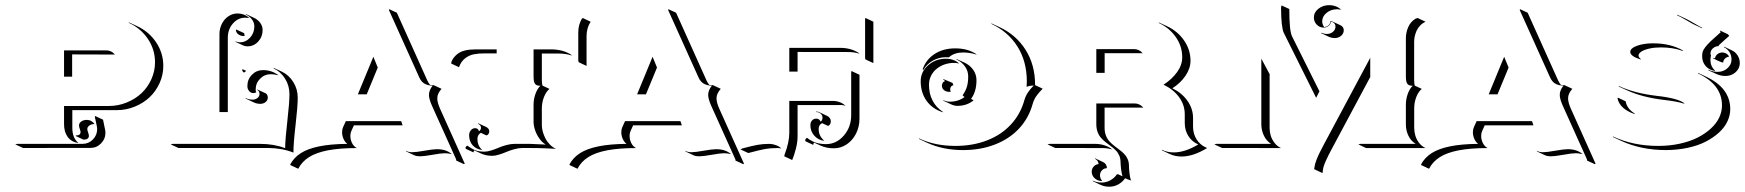

<svg xmlns="http://www.w3.org/2000/svg" viewBox="-20 -558 6744 742"><path d="M39.1 0 46.9 -2H298.8Q322.3 -2 338.9 -18.8Q355.5 -35.6 355.5 -59.6Q355.5 -66.7 351.4 -83.5Q347.4 -100.3 346.4 -106.7L347.9 -109.6L378.2 -95.5Q379.2 -88.1 383.3 -70.6Q387.5 -53 387.5 -45.7Q387.5 -21 370.4 -3.7Q353.3 13.7 329.1 13.7L69.1 13.9ZM227.5 -78.1V-148.4H400.4Q436.8 -148.4 469.8 -161.9Q502.9 -175.3 526.9 -197.9Q550.8 -220.5 564.9 -251.7Q579.1 -283 579.1 -317.4Q579.1 -367.4 550.8 -408.7Q522.5 -450 476.1 -470.5L480.2 -470.7L510.3 -456.8Q555.9 -435.5 583.5 -394.3Q611.1 -353 611.1 -303.2Q611.1 -268.6 596.8 -236.9Q582.5 -205.3 558.3 -182.4Q534.2 -159.4 500.7 -145.9Q467.3 -132.3 430.4 -132.3H259.5V-64Q259.5 -26.1 280.8 -7.6L283.4 -5.1Q255.9 -9.3 241.7 -28.6Q227.5 -47.9 227.5 -78.1ZM227.5 -261.7V-363.3H390.6Q410.2 -363.3 423.6 -347.7L421.6 -347.2L258.8 -347.7V-261.7ZM272.5 -32.5 273.4 -34.4Q291.5 -34.7 291.3 -47.6Q291.3 -52 288.3 -59.7Q285.4 -67.4 285.4 -73.2Q285.4 -82.5 294.3 -88.6Q303.2 -94.7 315.4 -94.7Q324.7 -94.7 332.5 -90.3Q340.3 -85.9 345.5 -78.4L342.8 -78.6Q332 -77.9 324.7 -72.4Q317.4 -66.9 317.4 -59.3Q317.4 -54.2 320.4 -46.4Q323.5 -38.6 323.5 -33.4Q323.5 -18.3 302.5 -18.3Z M639.6 0 647.5 -2H985.4Q1038.3 -2 1082 14.6Q1082.3 -20 1090.5 -90.6Q1098.6 -161.1 1098.6 -194.3Q1098.6 -227.3 1081.5 -254.3Q1064.5 -281.2 1036.9 -293.9L1038.3 -295.4L1068.4 -281.5Q1096.2 -268.6 1113.4 -241.1Q1130.6 -213.6 1130.6 -180.2Q1130.6 -147 1122.3 -75.6Q1114 -4.2 1114 31.7Q1069.6 14.2 1015.4 13.9H669.7ZM828.1 -125V-425.8Q828.1 -447.5 837.4 -465.9Q846.7 -484.4 862.7 -495.1Q878.7 -505.9 897.7 -505.9Q911.6 -505.9 923.7 -501Q935.8 -496.1 944.1 -487.5L939.9 -488.8Q933.8 -489.7 927.7 -489.7Q899.7 -489.7 880 -467Q860.4 -444.3 860.4 -412.1V-125ZM890.4 -396V-398.2Q897.9 -394.5 906.7 -394.5Q929.9 -394.5 946.4 -412.5Q962.9 -430.4 962.9 -456.1Q962.9 -470.5 953.7 -482.8Q944.6 -495.1 929.4 -502L930.9 -503.4L960.9 -489.5Q976.3 -482.4 985.6 -469.7Q994.9 -457 994.9 -441.9Q994.9 -415.8 977.8 -397.3Q960.7 -378.9 936.5 -378.9Q927.2 -378.9 920.4 -382.1ZM891.6 -441.9 893.3 -443.8 923.8 -429.7Q923.8 -424.6 925.3 -421.4L925.5 -419.2L919.9 -418.9Q910.4 -418.9 901.5 -425Q892.6 -431.2 891.6 -441.9ZM916 -285.9 917.2 -290.8 929.7 -284.9 931.2 -283.7Q927 -280.8 923.1 -277.3Q917.5 -280.8 916 -285.9ZM928.7 -179.4Q941.4 -172.9 956.1 -172.9Q967 -172.9 975 -179.3Q982.9 -185.8 982.9 -194.3Q982.9 -200 980.7 -204.2Q978.5 -208.5 974.9 -209.7L973.1 -211.9Q974.9 -211.9 976.6 -211.2L1006.8 -197.3Q1010.5 -195.6 1012.7 -190.9Q1014.9 -186.3 1014.9 -180.4Q1014.9 -170.7 1006.5 -163.7Q998 -156.7 986.1 -156.7Q972.4 -156.7 960 -162.6L929.9 -176.8ZM936 -225.6Q936 -251.2 953.7 -269.2Q971.4 -287.1 996.6 -287.1Q1030.3 -287.1 1056.6 -266.8L1052 -267.8Q1039.6 -271.2 1026.6 -271.2Q1002.4 -271.2 985.2 -253.9Q968 -236.6 968 -211.7Q968 -207.5 969.2 -203.6L970.7 -202.1Q966.3 -198.2 959 -198.2Q949.5 -198.2 942.7 -206.2Q936 -214.1 936 -225.6Z M1101.6 77.6Q1115.7 51 1142.6 33.8Q1169.4 16.6 1213.7 7.6Q1258.1 -1.5 1322.3 -2Q1312.5 -9.5 1307.3 -21.9Q1302 -34.2 1302 -46.6Q1302 -58.1 1305.9 -66.7L1316.4 -89.8H1530.5L1535.9 -73.7H1347.7L1337.9 -52Q1334 -43.7 1334 -32.7Q1334 -18.3 1340.6 -5Q1347.2 8.3 1359.1 14.2Q1293 14.2 1247.4 22.9Q1201.9 31.7 1174.3 49.2Q1146.7 66.7 1132.6 94.2L1102.5 80.1ZM1363 -193.4 1422.9 -338.6 1439.9 -296.9 1397.2 -193.4ZM1483.4 -518.3 1483.6 -522.7 1513.7 -508.8 1631.8 -246.1Q1636.5 -236.1 1642.3 -229.7Q1648.7 -228.8 1656.2 -228.8L1686.3 -214.8Q1678 -205.1 1674 -196.5Q1669.9 -188 1669.9 -177.7Q1669.9 -161.6 1681.4 -136.2L1776.1 74.5L1773.2 76.4L1743.2 62.5L1742.7 57.6L1649.4 -149.4Q1637.7 -175.5 1637.7 -191.4Q1637.7 -209 1652.1 -227.1Q1644 -227.3 1637.7 -228.5Q1631.3 -229.7 1624 -232.9Q1616.7 -236.1 1610.6 -242.7Q1604.5 -249.3 1600.1 -259.3ZM1548.3 24.4Q1558.1 30.3 1573.2 30.3Q1587.9 30.3 1620.5 24.4Q1653.1 18.6 1668.9 18.6Q1704.3 18.6 1726.1 37.6L1722.4 36.9Q1710.2 34.2 1699.2 34.2Q1684.1 34.2 1651.2 40.2Q1618.4 46.1 1603.3 46.1Q1590.1 46.1 1580.8 42L1550.8 27.8Z M1723.6 -312.5 1725.6 -322Q1731.2 -333.7 1739.5 -342Q1747.8 -350.3 1756.5 -355.2Q1765.1 -360.1 1776.6 -362.8Q1788.1 -365.5 1798.2 -366.3Q1808.3 -367.2 1821.3 -367.2H1899.4V-351.6H1851.6Q1840.6 -351.6 1831.9 -351Q1823.2 -350.3 1813 -348.5Q1802.7 -346.7 1794.7 -343Q1786.6 -339.4 1778.7 -333.6Q1770.8 -327.9 1764.4 -319Q1758.1 -310.1 1753.7 -298.3ZM1778.8 12.2Q1780.5 8.1 1785.9 4.6Q1805.2 18.6 1818.8 23.3Q1832.5 28.1 1852.5 28.1Q1863.3 28.1 1878.3 23.4Q1893.3 18.8 1906.4 13.1Q1919.4 7.3 1936.6 2.7Q1953.9 -2 1968.8 -2H2028.1Q2034.9 -2 2089.1 0.7Q2075 -7.3 2064 -23.2Q2053 -39.1 2047.5 -56Q2042 -73 2042 -87.9V-152.3Q2042 -174.8 2049.2 -194.9Q2056.4 -215.1 2068.4 -226.6Q2061 -226.8 2056.8 -227.9Q2052.5 -229 2048.8 -232.7Q2045.2 -236.3 2043.6 -243.9Q2042 -251.5 2042 -263.7V-367.2H2109.4Q2157.5 -367.2 2191.2 -344L2187 -344.2Q2165 -351.1 2139.4 -351.1H2074V-249.5Q2074 -234.6 2076.4 -227.1L2103.5 -214.4Q2090.6 -204.1 2082.3 -183.1Q2074 -162.1 2074 -138.2V-74Q2074 -63 2077.4 -50Q2080.8 -37.1 2087.3 -24Q2093.8 -11 2104.6 0.2Q2115.5 11.5 2128.7 17.1Q2125 17.1 2097.5 15.6Q2070.1 14.2 2058.1 14.2L1998.8 13.9Q1984.4 13.9 1967.3 18.7Q1950.2 23.4 1937.1 29.1Q1924.1 34.7 1908.9 39.4Q1893.8 44.2 1882.6 44.2Q1857.7 44.2 1838.9 35.2L1813 23.2Q1809.8 26.4 1810.1 31L1780 17.1ZM1793 -35.4Q1793 -46.6 1799.8 -54.7Q1806.6 -62.7 1816.4 -62.7Q1821.3 -62.7 1825.4 -59.9Q1829.6 -57.1 1830.8 -51.3Q1834.2 -52.2 1836.5 -55.9Q1838.9 -59.6 1838.9 -64.7Q1838.9 -69.3 1835.7 -73.4Q1832.5 -77.4 1827.1 -79.8L1828.6 -81.3L1858.6 -67.4Q1864.3 -64.7 1867.6 -60.3Q1870.8 -55.9 1870.8 -50.5Q1870.8 -44.2 1867.4 -39.6Q1864 -34.9 1859.1 -34.9L1838.1 -44.7Q1832.3 -41.7 1828.6 -35.4Q1825 -29.1 1825 -21.2Q1825 4.2 1841.6 19.5L1843.3 21.7Q1820.3 18.8 1806.6 3.4Q1793 -12 1793 -35.4ZM2214.8 -322.8V-432.6Q2214.8 -462.4 2229 -486.3L2232.4 -488.3L2262.5 -474.1Q2246.8 -449.5 2246.8 -418.5V-303.2L2216.8 -317.4Z M2180.7 77.6Q2194.8 51 2221.7 33.8Q2248.5 16.6 2292.8 7.6Q2337.2 -1.5 2401.4 -2Q2391.6 -9.5 2386.4 -21.9Q2381.1 -34.2 2381.1 -46.6Q2381.1 -58.1 2385 -66.7L2395.5 -89.8H2609.6L2615 -73.7H2426.8L2417 -52Q2413.1 -43.7 2413.1 -32.7Q2413.1 -18.3 2419.7 -5Q2426.3 8.3 2438.2 14.2Q2372.1 14.2 2326.5 22.9Q2281 31.7 2253.4 49.2Q2225.8 66.7 2211.7 94.2L2181.6 80.1ZM2442.1 -193.4 2502 -338.6 2519 -296.9 2476.3 -193.4ZM2562.5 -518.3 2562.7 -522.7 2592.8 -508.8 2710.9 -246.1Q2715.6 -236.1 2721.4 -229.7Q2727.8 -228.8 2735.4 -228.8L2765.4 -214.8Q2757.1 -205.1 2753.1 -196.5Q2749 -188 2749 -177.7Q2749 -161.6 2760.5 -136.2L2855.2 74.5L2852.3 76.4L2822.3 62.5L2821.8 57.6L2728.5 -149.4Q2716.8 -175.5 2716.8 -191.4Q2716.8 -209 2731.2 -227.1Q2723.1 -227.3 2716.8 -228.5Q2710.4 -229.7 2703.1 -232.9Q2695.8 -236.1 2689.7 -242.7Q2683.6 -249.3 2679.2 -259.3ZM2627.4 24.4Q2637.2 30.3 2652.3 30.3Q2667 30.3 2699.6 24.4Q2732.2 18.6 2748 18.6Q2783.4 18.6 2805.2 37.6L2801.5 36.9Q2789.3 34.2 2778.3 34.2Q2763.2 34.2 2730.3 40.2Q2697.5 46.1 2682.4 46.1Q2669.2 46.1 2659.9 42L2629.9 27.8Z M2841.8 19.5 2849.1 15.6Q2886.5 5.6 2907.5 1.8Q2928.5 -2 2952.9 -2Q2964.8 -2 2977.8 2.6Q2990.7 7.1 2999.8 15.9L2995.8 15.1Q2989.5 13.9 2982.9 14.2Q2957.3 14.2 2936.5 17.9Q2915.8 21.7 2871.8 33.4ZM3010.7 45.9 3012.2 39.3Q3030.3 -8.5 3030.3 -44.9V-168H3198.2Q3212.9 -168 3226.1 -162.8Q3239.3 -157.7 3248.3 -148.4L3243.2 -150.6Q3235.8 -152.1 3228.3 -152.1L3062.3 -151.9V-30.8Q3062.3 -8.8 3055.9 16.1Q3049.6 41 3041.7 60.1H3040.8ZM3030.3 -281.2V-373H3227.5Q3270.3 -373 3301.8 -351.3L3297.6 -351.6Q3279.5 -356.9 3257.6 -356.9L3062.3 -357.2V-281.2ZM3091.8 -16.8Q3092.5 -20.3 3094.8 -22.5Q3097.2 -24.7 3098.9 -25.4Q3102.5 -22.2 3106.9 -19.4Q3111.3 -16.6 3120.6 -11.7Q3129.9 -6.8 3143.3 -3.9Q3156.7 -1 3171.9 -1Q3212.2 -1 3240.8 -33.8Q3269.5 -66.7 3269.5 -113.3V-281.2L3271.5 -283.2L3301.5 -269V-99.1Q3301.5 -68.1 3288.3 -41.9Q3275.1 -15.6 3252.3 -0.2Q3229.5 15.1 3202.4 15.1Q3173.1 15.1 3149.4 3.9L3126.2 -6.8Q3123 -3.4 3123 2L3093 -12ZM3111.8 -74.2Q3111.8 -85.7 3118.4 -92.7Q3125 -99.6 3134.8 -99.6Q3139.9 -99.6 3144.7 -96.7Q3149.4 -93.8 3150.6 -88.1Q3154.3 -89.4 3156.5 -93.6Q3158.7 -97.9 3158.7 -103.5Q3158.7 -112.3 3151.6 -118.7Q3144.5 -125 3134.3 -125V-127Q3140.9 -127 3146.5 -124.3L3176.5 -110.1Q3182.9 -107.2 3186.8 -101.6Q3190.7 -95.9 3190.7 -89.4Q3190.7 -82 3187.3 -76.9Q3183.8 -71.8 3179 -71.8L3157.2 -82Q3151.1 -79.6 3147.5 -73.9Q3143.8 -68.1 3143.8 -60.1Q3143.8 -33.4 3163.3 -16.1L3165.3 -13.9Q3142.6 -16.4 3127.2 -33.3Q3111.8 -50.3 3111.8 -74.2ZM3323.2 -333V-486.3L3325.2 -488.3L3355.2 -474.1V-314.2L3325.2 -328.1Z M3531.5 -23.2Q3593 5.9 3671.9 5.9Q3739.7 5.9 3794.9 -15.6Q3850.1 -37.1 3886.8 -76.9Q3923.6 -116.7 3938.7 -170.7Q3943.4 -186.8 3951.9 -199.8Q3960.4 -212.9 3974.9 -227.5Q3957.8 -227.1 3947.5 -222.2Q3948.2 -230.5 3948.2 -244.1Q3948.2 -320.6 3912.1 -378.1Q3876 -435.5 3811 -465.8L3812.3 -467.3L3842.3 -453.4Q3907.5 -422.9 3943.8 -364.9Q3980.2 -306.9 3980.2 -230.2V-229L4009.5 -215.3Q3994.1 -200 3984.7 -186.3Q3975.3 -172.6 3970.7 -156Q3955.6 -101.6 3918.5 -61.5Q3881.3 -21.5 3825.7 0.2Q3770 22 3701.9 22Q3623.5 22 3561.8 -6.8L3531.7 -21ZM3538.1 -244.1Q3538.1 -280.3 3566.8 -305.7Q3595.5 -331.1 3635.7 -331.1Q3665.3 -331.1 3687 -312.7L3683.3 -313.2Q3674.8 -315.2 3665.8 -314.9Q3647.7 -314.9 3630.5 -309Q3613.3 -303 3599.9 -292.2Q3586.4 -281.5 3578.2 -265.3Q3570.1 -249 3570.1 -230Q3570.1 -196 3584 -169.3Q3597.9 -142.6 3623.3 -126.2L3625 -123.8Q3584.5 -136 3561.3 -167.7Q3538.1 -199.5 3538.1 -244.1ZM3545.4 -289.8Q3558.3 -327.6 3591.8 -349.4Q3625.2 -371.1 3671.9 -371.1Q3720.9 -371.1 3755.1 -347.4L3750.7 -347.9Q3728.3 -355 3701.9 -355.2Q3669.2 -355.2 3648.9 -338.1L3646.7 -336.4Q3641.4 -336.9 3635.7 -336.9Q3608.4 -336.9 3585 -323.6Q3561.5 -310.3 3548.8 -288.1Q3548.1 -288.3 3545.4 -289.8ZM3620.1 -226.6Q3620.1 -231.9 3622.9 -237.3Q3625.7 -242.7 3631.6 -243.9Q3630.4 -248.5 3624.8 -250.7L3625.7 -252.4L3658.2 -238.8Q3664.1 -236.1 3663.8 -229V-228Q3658.9 -228 3655.5 -223.5Q3652.1 -219 3652.1 -212.4Q3652.1 -208.7 3653.6 -205.3L3654.1 -203.4Q3650.9 -203.1 3647.5 -203.1Q3635.7 -203.1 3627.9 -210Q3620.1 -216.8 3620.1 -226.6ZM3625 -171.4Q3636.7 -165 3650.4 -165Q3683.3 -165 3707.8 -183.1Q3703.6 -184.8 3700.2 -190.2Q3711.4 -205.6 3716.6 -222.5Q3721.7 -239.5 3721.7 -262.7Q3721.7 -283.7 3709.2 -301.3Q3696.8 -318.8 3676 -328.4L3677.2 -329.8L3707.5 -315.9Q3728.5 -306.2 3741.1 -288.1Q3753.7 -270 3753.7 -248.5Q3753.7 -203.9 3732.7 -176L3742.7 -170.2Q3716.3 -148.9 3680.4 -148.9Q3668 -148.9 3656.7 -154.3L3626.7 -168.2Z M4028.3 0 4035.6 -2H4212.4Q4231.7 -2 4249 3.8Q4266.4 9.5 4279.3 20L4273.7 18.3Q4258.5 14.2 4242.4 14.2L4058.3 13.9ZM4199 105.5Q4199 94.5 4206.4 85.8Q4213.9 77.1 4225.6 76.2Q4225.1 69.3 4221.3 63.8Q4217.5 58.3 4211.4 55.7L4212.9 54.2L4243.2 68.4Q4250 71.5 4253.9 77.9Q4257.8 84.2 4257.8 92Q4246.6 92 4238.8 100.1Q4231 108.2 4231 119.6Q4231 130.6 4238.3 139.6L4238.5 141.6Q4222.2 141.6 4210.6 131Q4199 120.4 4199 105.5ZM4202.9 142.1 4203.1 140.1Q4218.5 147.5 4237.3 147.5Q4255.1 147.5 4270.9 138.8Q4286.6 130.1 4296.9 115Q4301.5 115 4308.1 118.7Q4314.7 122.3 4317.9 123.3Q4314.7 112.8 4312.6 95.8Q4310.5 78.9 4310.5 69.3Q4310.5 54.7 4305.4 43Q4300.3 31.2 4292 23.1Q4283.7 14.9 4273.7 7.4Q4263.7 0 4253.7 -7.8Q4243.7 -15.6 4235.4 -24.8Q4227.1 -33.9 4221.9 -47.5Q4216.8 -61 4216.8 -78.1V-158.2H4365.2Q4384.3 -158.2 4398.7 -141.8Q4396 -142.1 4393.3 -142.1L4248.8 -142.3V-64Q4248.8 -47.4 4254 -33.9Q4259.3 -20.5 4267.6 -11.5Q4275.9 -2.4 4285.9 5.4Q4295.9 13.2 4305.9 20.6Q4315.9 28.1 4324.2 36.4Q4332.5 44.7 4337.8 56.6Q4343 68.6 4343 83.3Q4343 94.7 4345.1 112.3Q4347.2 129.9 4350.8 139.6Q4336.9 135 4328.1 130.9Q4317.6 146 4301.5 154.8Q4285.4 163.6 4266.8 163.6Q4248.5 163.6 4232.9 156.2ZM4216.8 -276.4V-368.2H4363.3Q4373 -368.2 4381.7 -363.8Q4390.4 -359.4 4396.2 -351.8L4393.3 -352.3L4249 -352.5V-276.4ZM4457.8 -469.5 4459.2 -470.9 4489.5 -457Q4531 -437.7 4555.9 -401.7Q4580.8 -365.7 4580.8 -323Q4580.8 -293.7 4561.6 -265.4Q4542.5 -237.1 4510.7 -216.8Q4547.1 -199.2 4568.8 -168.7Q4590.6 -138.2 4590.6 -102.1V-68.8Q4590.6 -42 4603.5 -20.6Q4616.5 0.7 4639.2 11.5L4645.3 13.9Q4591.8 46.9 4546.1 46.9Q4521.5 46.9 4501 37.4L4470.7 23.2L4470.2 20.8Q4491 31 4516.1 31Q4559.8 31 4610.8 0.2Q4586.4 -10.3 4572.5 -32.3Q4558.6 -54.4 4558.6 -83V-116.2Q4558.6 -152.6 4536.7 -182.5Q4514.9 -212.4 4476.6 -230.7Q4508.5 -251.2 4528.7 -278.9Q4548.8 -306.6 4548.8 -336.9Q4548.8 -379.4 4523.9 -414.9Q4499 -450.4 4457.8 -469.5Z M4672.9 0 4680.7 -2H4892.3Q4874.5 -12.9 4864.5 -33.7Q4854.5 -54.4 4854.5 -78.1V-331.3L4887.2 -270.3L4886.5 -267.1V-64Q4886.5 -48.8 4890.7 -34.3Q4895 -19.8 4905.3 -6.2Q4915.5 7.3 4930.4 14.2L4702.9 13.9ZM4930.7 -528.8 4932.6 -537.1 4962.6 -523.2Q4962.6 -439 4973.1 -417.7L5077.9 -207.5L5079.3 -205.8Q5071.3 -189.5 5066.4 -179.9L4941.4 -430.9Q4931.2 -451.7 4930.7 -528.8ZM5057.6 -490.2Q5057.6 -510.5 5075.2 -524.3Q5092.8 -538.1 5117.2 -538.1Q5143.3 -538.1 5163.6 -520.5L5160.2 -521Q5153.8 -522.2 5147.2 -522.2Q5123.5 -522.2 5106.7 -508.4Q5089.8 -494.6 5089.8 -475.6Q5089.8 -463.6 5097.4 -453.4Q5107.7 -454.1 5114.6 -460.7Q5121.6 -467.3 5121.6 -476.3Q5126.5 -476.3 5130.9 -474.1L5160.9 -460.2Q5166.5 -457.5 5169.8 -452.5Q5173.1 -447.5 5173.1 -441.4Q5173.1 -428.7 5163 -419.8Q5152.8 -410.9 5138.2 -410.9Q5126.2 -410.9 5115.5 -415.8L5085.4 -429.9L5086.4 -431.6Q5096.9 -426.8 5108.2 -426.8Q5121.8 -426.8 5131.5 -435.2Q5141.1 -443.6 5141.1 -455.3Q5141.1 -462.6 5136.2 -468Q5131.3 -473.4 5123.5 -474.1Q5122.6 -464.6 5114.4 -458Q5106.2 -451.4 5095.2 -451.4Q5079.8 -451.4 5068.7 -462.8Q5057.6 -474.1 5057.6 -490.2ZM5058.6 95.7 5060.1 86.9Q5061.5 75.4 5067.7 59.6Q5074 43.7 5080 31.7Q5085.9 19.8 5096.9 -1L5275.4 -334.7V-259.5L5273.4 -256.6L5128.7 13.9Q5119.1 31.7 5114.3 41.5Q5109.4 51.3 5103.1 65.1Q5096.9 78.9 5094.2 89.6Q5091.6 100.3 5091.6 109.9H5088.6ZM5229.5 0 5237.3 -2H5450.9Q5432.9 -12.9 5423 -33.3Q5413.1 -53.7 5413.1 -77.1V-152.3Q5413.1 -174.8 5420.3 -194.9Q5427.5 -215.1 5439.5 -226.6Q5432.1 -226.8 5428 -227.9Q5423.8 -229 5420 -232.7Q5416.3 -236.3 5414.7 -243.9Q5413.1 -251.5 5413.1 -263.7V-410.2Q5413.1 -420.7 5415.2 -430.9Q5417.2 -441.2 5421.4 -451.5Q5425.5 -461.9 5433.2 -471.1Q5440.9 -480.2 5451.2 -486.3L5459 -488.3L5489 -474.1Q5477.5 -468.8 5468.8 -459.8Q5460 -450.9 5455 -440.1Q5450 -429.2 5447.5 -418.2Q5445.1 -407.2 5445.1 -396.2V-249.5Q5445.1 -234.4 5447.5 -227.1L5474.6 -214.4Q5461.7 -204.1 5453.5 -183.3Q5445.3 -162.6 5445.3 -138.7V-64.5Q5445.3 -49.3 5449.5 -34.5Q5453.6 -19.8 5463.9 -6.2Q5474.1 7.3 5489 14.2H5259.5Z M5471.7 77.6Q5485.8 51 5512.7 33.8Q5539.6 16.6 5583.9 7.6Q5628.2 -1.5 5692.4 -2Q5682.6 -9.5 5677.4 -21.9Q5672.1 -34.2 5672.1 -46.6Q5672.1 -58.1 5676 -66.7L5686.5 -89.8H5900.6L5906 -73.7H5717.8L5708 -52Q5704.1 -43.7 5704.1 -32.7Q5704.1 -18.3 5710.7 -5Q5717.3 8.3 5729.2 14.2Q5663.1 14.2 5617.6 22.9Q5572 31.7 5544.4 49.2Q5516.8 66.7 5502.7 94.2L5472.7 80.1ZM5733.2 -193.4 5793 -338.6 5810.1 -296.9 5767.3 -193.4ZM5853.5 -518.3 5853.8 -522.7 5883.8 -508.8 6002 -246.1Q6006.6 -236.1 6012.5 -229.7Q6018.8 -228.8 6026.4 -228.8L6056.4 -214.8Q6048.1 -205.1 6044.1 -196.5Q6040 -188 6040 -177.7Q6040 -161.6 6051.5 -136.2L6146.2 74.5L6143.3 76.4L6113.3 62.5L6112.8 57.6L6019.5 -149.4Q6007.8 -175.5 6007.8 -191.4Q6007.8 -209 6022.2 -227.1Q6014.2 -227.3 6007.8 -228.5Q6001.5 -229.7 5994.1 -232.9Q5986.8 -236.1 5980.7 -242.7Q5974.6 -249.3 5970.2 -259.3ZM5918.5 24.4Q5928.2 30.3 5943.4 30.3Q5958 30.3 5990.6 24.4Q6023.2 18.6 6039.1 18.6Q6074.5 18.6 6096.2 37.6L6092.5 36.9Q6080.3 34.2 6069.3 34.2Q6054.2 34.2 6021.4 40.2Q5988.5 46.1 5973.4 46.1Q5960.2 46.1 5950.9 42L5920.9 27.8Z M6213.1 -30.8Q6291 5.9 6388.7 5.9Q6432.4 5.9 6471.6 -2.7Q6510.7 -11.2 6540.2 -26.1Q6569.6 -41 6591.2 -60.7Q6612.8 -80.3 6623.8 -103.4Q6634.8 -126.5 6634.8 -150.4Q6634.8 -231 6541.7 -274.4L6542.7 -276.1L6572.8 -262Q6666.7 -218 6666.7 -136.2Q6666.7 -111.8 6655.6 -88.5Q6644.5 -65.2 6622.7 -45.3Q6600.8 -25.4 6571.2 -10.3Q6541.5 4.9 6502.1 13.3Q6462.6 21.7 6418.7 22Q6321.3 22 6243.4 -14.4L6213.4 -28.6ZM6231.2 -177 6232.4 -180.7 6262.5 -166.5Q6267.1 -137.9 6297.9 -118.9L6296.9 -117.2Q6240 -137.2 6231.2 -177ZM6235.8 -223.6 6236.3 -225.6Q6296.4 -197.5 6383.1 -187.5Q6465.8 -178.2 6490 -158.4L6488 -157.5Q6459.7 -166.3 6412.8 -171.6Q6326.2 -181.6 6266.1 -209.7ZM6280.3 -357.4Q6280.3 -371.6 6306.5 -381.1Q6332.8 -390.6 6368.2 -390.6Q6436 -390.6 6484.6 -362.5L6483.2 -361.1Q6446 -374.8 6398.2 -374.8Q6374.3 -374.8 6354.5 -370.4Q6334.7 -366 6323.5 -358.8Q6312.3 -351.6 6312.3 -343.5Q6312.3 -336.7 6320.8 -330.1V-327.9Q6280.3 -340.6 6280.3 -357.4ZM6460.9 -499.3 6461.4 -501.2Q6462.9 -500.5 6464.6 -499.8L6494.6 -485.8Q6506.1 -480.5 6528.8 -467Q6551.5 -453.6 6558.3 -450.7L6557.1 -449Q6556.2 -449.5 6545.3 -454.6Q6534.4 -459.7 6528.1 -462.6Q6521 -465.8 6497.1 -479.9Q6473.1 -493.9 6460.9 -499.3ZM6558.1 -340.6Q6558.1 -350.8 6559.9 -357.5Q6561.8 -364.3 6569.6 -374.9Q6577.4 -385.5 6590.9 -398.4Q6604.5 -411.4 6630.1 -433.8L6627 -437.3L6627.2 -439.9L6657.5 -425.8L6662.8 -419.4Q6635.3 -395.3 6621.3 -381.8L6623.3 -379.9Q6609.6 -379.9 6600 -371.5Q6590.3 -363 6590.3 -351.3Q6590.3 -346.7 6592.5 -342.5L6591.6 -340.6Q6590.1 -334.7 6590.1 -326.4Q6590.1 -301.5 6607.2 -286.1L6608.9 -283.7Q6585.9 -286.6 6572 -302.4Q6558.1 -318.1 6558.1 -340.6ZM6581.5 -288.8Q6598.9 -280.3 6618.2 -280.3Q6640.1 -280.3 6655.9 -294.3Q6671.6 -308.3 6671.6 -328.1Q6671.6 -344 6663.5 -356.8Q6655.3 -369.6 6642.1 -375.7L6643.3 -377.4L6673.3 -363.3Q6686.8 -356.9 6695.2 -343.6Q6703.6 -330.3 6703.6 -314Q6703.6 -293.5 6687.4 -278.9Q6671.1 -264.4 6648.2 -264.4Q6629.6 -264.4 6612.8 -272.2L6582.5 -286.1ZM6600.6 -332.5 6601.1 -334.5Q6604.2 -333 6607.9 -332.5Q6608.9 -342 6617.1 -348.6Q6625.2 -355.2 6636.2 -355.2Q6644.8 -355.2 6651.9 -350.8Q6658.9 -346.4 6662.6 -339.1L6660.6 -338.9Q6651.6 -337.2 6645.6 -330.8Q6639.6 -324.5 6639.6 -316.4Q6636 -316.4 6629.5 -318.8Q6623 -321.3 6617.6 -324Q6612.1 -326.7 6600.6 -332.5Z"/></svg>

Font: AgreloyOut1
Style: Medium
Weight: 400
Designer: gluk
Foundry: gluk
Version: Version 0.27